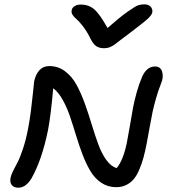

<svg xmlns="http://www.w3.org/2000/svg" viewBox="-20 -873 803 884"><path d="M644 -853Q663.1 -853 673.3 -842.3Q683.6 -831.5 681.2 -815.9Q678.7 -804.2 661.9 -788.1Q645 -772 583 -725.1Q562 -710 539.6 -692.4Q517.1 -674.8 507.8 -668Q498.5 -661.1 486.3 -656Q474.1 -650.9 460 -650.9Q435.5 -650.9 421.1 -661.9Q406.7 -672.9 393.1 -702.1Q378.4 -731 360.8 -753.4Q343.3 -775.9 332 -785.2Q320.8 -794.4 314.2 -804.7Q307.6 -814.9 310.1 -826.2Q312 -837.9 324 -845Q335.9 -852.1 352.1 -852.1Q387.7 -852.1 413.3 -830.6Q439 -809.1 475.1 -744.1Q532.2 -794.4 568.1 -819.6Q604 -844.7 616.5 -848.9Q628.9 -853 644 -853ZM64 -8.8Q44.4 -8.8 34.4 -20.8Q24.4 -32.7 28.8 -55.2Q31.2 -67.9 40.8 -86.9Q50.3 -106 61 -126Q71.8 -146 85.4 -186.8Q99.1 -227.5 108.9 -278.8Q116.7 -318.4 122.8 -366.5Q128.9 -414.6 132.6 -452.9Q136.2 -491.2 137.2 -498Q144 -530.8 161.6 -549.8Q179.2 -568.8 207 -568.8Q247.6 -568.8 279.5 -544.9Q311.5 -521 332.5 -482.2Q353.5 -443.4 370.6 -396Q387.7 -348.6 402.3 -299.8Q417 -251 432.4 -209Q447.8 -167 469.2 -137Q490.7 -106.9 517.1 -99.1Q547.4 -134.8 564 -215.8Q569.8 -244.6 578.4 -295.7Q586.9 -346.7 592.5 -377Q598.1 -407.2 609.1 -446.8Q620.1 -486.3 633.8 -518.1Q654.8 -566.9 693.8 -566.9Q719.7 -566.9 726.8 -542Q733.9 -517.1 721.2 -487.8Q708 -454.6 697.8 -418.2Q687.5 -381.8 682.4 -357.2Q677.2 -332.5 668.9 -286.4Q660.6 -240.2 655.8 -214.8Q648.4 -175.8 640.6 -147.5Q632.8 -119.1 621.3 -92Q609.9 -64.9 595.7 -48.1Q581.5 -31.2 561 -21.2Q540.5 -11.2 515.1 -11.2Q476.6 -11.2 446.3 -31.5Q416 -51.8 396 -85.7Q376 -119.6 360.1 -161.4Q344.2 -203.1 330.3 -249Q316.4 -294.9 302.5 -336.2Q288.6 -377.4 268.8 -413.1Q249 -448.7 225.1 -466.8Q213.4 -336.9 201.2 -274.9Q173.3 -137.2 125 -51.8Q99.1 -8.8 64 -8.8Z"/></svg>

Font: Shantell Sans Irregular Bouncy
Style: Italic
Weight: 400
Italic angle: -11.31°
Designer: Stephen Nixon, Anya Danilova, Shantell Martin
Foundry: Arrow Type
Version: Version 1.006;[9816181b4]